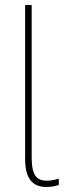

<svg xmlns="http://www.w3.org/2000/svg" viewBox="-20 -734 266 764"><path d="M165 10C183 10 199 7 214 2V-23C196 -18 182 -15 166 -15C125 -15 106 -38 106 -108V-714H80V-102C80 -23 109 10 165 10Z"/></svg>

Font: Noto Sans Condensed Thin
Style: Regular
Weight: 100
Width: 3
Designer: Monotype Design Team
Foundry: Monotype Imaging Inc.
Version: Version 2.013